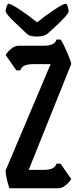

<svg xmlns="http://www.w3.org/2000/svg" viewBox="-20 -1004 410 1024"><path d="M233 -824Q213 -809 175.5 -809Q138 -809 123 -824Q111 -836 83 -862Q55 -888 41 -902Q10 -935 10 -943.5Q10 -952 13 -962Q19 -984 26 -984Q38 -984 84.5 -953.5Q131 -923 178 -885Q225 -923 271.5 -953.5Q318 -984 330 -984Q337 -984 341.5 -968Q346 -952 346 -942Q346 -932 305 -891Q264 -850 233 -824ZM212 -98Q273 -98 281 -131H303L360 -49Q348 -30 329 -15Q310 0 292 0H30Q10 -61 10 -95L250 -662H158Q97 -662 89 -629H67L10 -711Q22 -730 41 -745Q60 -760 78 -760H212Q273 -760 281 -793H303Q317 -774 338.5 -723.5Q360 -673 360 -663L133 -98Z"/></svg>

Font: Pirata One
Style: Regular
Weight: 400
Designer: Rodrigo Fuenzalida, Nicolas Massi
Foundry: Rodrigo Fuenzalida, Nicolas Massi
Version: Version 1.001